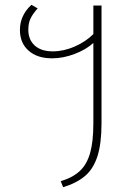

<svg xmlns="http://www.w3.org/2000/svg" viewBox="-20 -583 570 800"><path d="M403 -560V-70Q403 15 386 68Q369 121 334 150.5Q299 180 243 197L233 172Q283 157 312.5 129.5Q342 102 355.5 54.5Q369 7 369 -70V-404Q338 -376 290.5 -358Q243 -340 197 -340Q135 -340 99 -372Q63 -404 63 -458Q63 -519 111 -563L137 -548Q117 -526 107.5 -506.5Q98 -487 98 -459Q98 -418 124.5 -393.5Q151 -369 200 -369Q245 -369 291 -389Q337 -409 369 -441V-560Z"/></svg>

Font: FiraGO UltraLight
Style: Regular
Weight: 200
Designer: bBox Type
Foundry: bBox Type GmbH
Version: Version 1.001